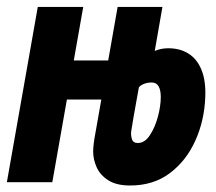

<svg xmlns="http://www.w3.org/2000/svg" viewBox="-31 -538 637 567"><path d="M353.5 9.8Q313 9.8 289.1 -5.4Q265.1 -20.5 254.6 -43.7Q244.1 -66.9 244.1 -90.8Q244.1 -95.7 244.6 -101.6Q245.1 -107.4 245.8 -114.5Q246.6 -121.6 248 -129.4L316.4 -517.6H448.7L418.5 -344.7L389.2 -336.9Q384.8 -312 380.4 -287.1Q376 -262.2 371.6 -238.3Q367.2 -214.4 363.3 -191.9Q359.4 -169.4 356.4 -149.9Q355 -139.6 358.4 -127.7Q361.8 -115.7 376 -115.7Q396.5 -115.7 411.6 -138.7Q426.8 -161.6 435.3 -193.4Q443.8 -225.1 443.8 -251.5Q443.8 -272 437.3 -283.2Q430.7 -294.4 417 -294.4Q402.3 -294.4 390.6 -288.8Q378.9 -283.2 375 -273.4L365.7 -373H397.9Q407.7 -379.9 426.3 -387.7Q444.8 -395.5 465.8 -395.5Q501 -395.5 526.1 -379.4Q551.3 -363.3 564.2 -331.3Q577.1 -299.3 575.2 -252Q572.8 -182.6 545.9 -122.8Q519 -63 470.5 -26.6Q421.9 9.8 353.5 9.8ZM-10.7 0 80.6 -517.6H214.8L123.5 0ZM114.3 -244.1 135.7 -359.4H377.4L356 -244.1Z"/></svg>

Font: Cascadia Code PL
Style: Italic
Weight: 400
Italic angle: -10°
Monospace: yes
Designer: Aaron Bell
Foundry: Saja Typeworks
Version: Version 2404.023